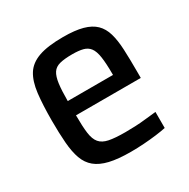

<svg xmlns="http://www.w3.org/2000/svg" viewBox="-126 -633 745 757"><g transform="rotate(-30 246.5 -255.0)"><path d="M261 8Q203 8 165 -1Q127 -10 104 -29Q81 -48 70 -78.5Q59 -109 55.5 -153Q52 -197 52 -254Q52 -326 58 -376.5Q64 -427 83.5 -458Q103 -489 144 -503.5Q185 -518 255 -518Q309 -518 343.5 -508.5Q378 -499 398 -479.5Q418 -460 427 -429Q436 -398 438 -354.5Q440 -311 440 -255V-225H145Q145 -175 149 -144Q153 -113 166.5 -97Q180 -81 207 -75.5Q234 -70 281 -70Q302 -70 326 -71Q350 -72 375.5 -75Q401 -78 423 -80V-7Q405 -3 377.5 0.5Q350 4 320 6Q290 8 261 8ZM351 -271V-293Q351 -343 346.5 -372.5Q342 -402 331 -416.5Q320 -431 301 -436Q282 -441 252 -441Q217 -441 195.5 -435.5Q174 -430 163.5 -414Q153 -398 149 -368Q145 -338 145 -290H370Z"/></g></svg>

Font: Saira SemiCondensed Medium
Style: Regular
Weight: 500
Width: 4
Designer: Hector Gatti with collaboration of the Omnibus-Type team
Foundry: Omnibus-Type
Version: Version 1.101